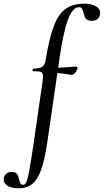

<svg xmlns="http://www.w3.org/2000/svg" viewBox="-137 -746 563 1041"><path d="M-117 228Q-117 209 -104.5 197.5Q-92 186 -74 186Q-53 186 -45 197Q-37 208 -33 228Q-30 242 -26 249Q-22 256 -12 256Q-1 256 6 240.5Q13 225 21 182.5Q29 140 43 47L94 -306Q96 -328 96 -332Q96 -351 86 -355.5Q76 -360 43 -360Q40 -360 40 -366Q40 -374 43 -374Q77 -374 91.5 -383.5Q106 -393 110 -418Q130 -541 155.5 -606.5Q181 -672 220 -699Q259 -726 322 -726Q360 -726 383 -712Q406 -698 406 -677Q406 -656 393 -644.5Q380 -633 361 -633Q338 -633 329.5 -644Q321 -655 316 -676Q312 -692 307.5 -699.5Q303 -707 291 -707Q257 -707 232 -641Q207 -575 187 -439L120 21Q106 118 86.5 173Q67 228 37.5 251.5Q8 275 -37 275Q-75 275 -96 261.5Q-117 248 -117 228ZM134 -352 136 -377Q158 -377 235 -382Q264 -385 276 -385Q283 -385 283 -376Q283 -368 272 -353.5Q261 -339 251 -340Q246 -341 208.5 -346.5Q171 -352 134 -352Z"/></svg>

Font: Cormorant Infant SemiBold
Style: Italic
Weight: 600
Italic angle: -10°
Designer: Christian Thalmann (Catharsis Fonts)
Foundry: Catharsis Fonts
Version: Version 4.000